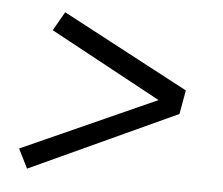

<svg xmlns="http://www.w3.org/2000/svg" viewBox="-39 -588 577 496"><g transform="rotate(5 250.0 -339.5)"><path d="M48 -134 23 -184 371 -340 83 -496 111 -545 439 -371 428 -309Z"/></g></svg>

Font: iosevka_custom_sans_ss08 Light
Style: Italic
Weight: 300
Italic angle: -10°
Designer: Belleve Invis
Foundry: Belleve Invis
Version: Version 10.3.0; ttfautohint (v1.8.3)